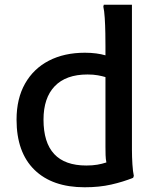

<svg xmlns="http://www.w3.org/2000/svg" viewBox="-20 -780 669 812"><path d="M338 12Q201 12 125.5 -62Q50 -136 50 -274Q50 -363 86 -426.5Q122 -490 187 -523.5Q252 -557 339 -557Q365 -557 387 -554Q409 -551 426 -546V-585Q426 -606 425.5 -639Q425 -672 423 -703.5Q421 -735 417 -752L419 -760H538V-199Q538 -179 538 -147.5Q538 -116 540 -85Q542 -54 546 -36L543 -28Q501 -11 450.5 0.5Q400 12 338 12ZM164 -274Q164 -80 345 -80Q371 -80 391.5 -83.5Q412 -87 430 -93Q427 -107 426.5 -124Q426 -141 426 -159V-454Q413 -458 394 -461.5Q375 -465 350 -465Q259 -465 211.5 -415.5Q164 -366 164 -274Z"/></svg>

Font: Kufam Medium
Style: Regular
Weight: 500
Designer: Wael Morcos, Artur Schmal
Foundry: Original Type
Version: Version 1.300; ttfautohint (v1.8.3)